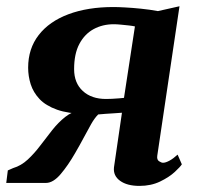

<svg xmlns="http://www.w3.org/2000/svg" viewBox="-37 -585 640 614"><path d="M531 -90.5 544.5 -59.5Q540 -52 522 -35.2Q504 -18.5 475 -4.5Q446 9.5 409 9.5Q369.5 9.5 347 -6.8Q324.5 -23 327.5 -50L353 -224.5Q343 -223.5 329 -222.8Q315 -222 301 -221Q287 -220 277 -219Q265.5 -207.5 254.5 -188.2Q243.5 -169 231 -145.2Q218.5 -121.5 203 -95Q181 -56.5 157 -28.2Q133 0 110 0H-17L-12 -40L5 -47.5Q30.5 -55 51.8 -74.8Q73 -94.5 91.8 -119.5Q110.5 -144.5 130 -169Q149.5 -193.5 171.5 -211Q193.5 -228.5 220.5 -233L236 -220.5Q181.5 -221.5 145.5 -234.2Q109.5 -247 89.5 -268.2Q69.5 -289.5 61.2 -315.5Q53 -341.5 53 -368.5Q53 -429.5 86.8 -473Q120.5 -516.5 182 -539.5Q243.5 -562.5 325.5 -562.5Q340.5 -562.5 363.5 -561.2Q386.5 -560 413.8 -557.2Q441 -554.5 468 -549.5L537 -565L466 -87.5Q464 -74.5 471.5 -69.5Q479 -64.5 484.5 -64.5Q492.5 -64.5 505 -71.2Q517.5 -78 531 -90.5ZM359.5 -272 394.5 -500.5Q388.5 -502 375.8 -503.5Q363 -505 349.5 -506.2Q336 -507.5 327 -507.5Q291 -507.5 262.2 -491.8Q233.5 -476 216.8 -444.5Q200 -413 200 -364Q200 -319.5 227.8 -294Q255.5 -268.5 302 -268.5Q309.5 -268.5 321 -269Q332.5 -269.5 343.5 -270.5Q354.5 -271.5 359.5 -272Z"/></svg>

Font: Merriweather 20pt
Style: Bold Italic
Weight: 700
Italic angle: -7.8°
Version: Version 2.101